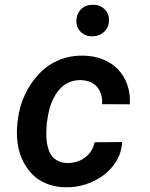

<svg xmlns="http://www.w3.org/2000/svg" viewBox="-20 -770 627 800"><path d="M259.3 -90.8Q240.2 -91.3 226.1 -97.4Q211.9 -103.5 202.1 -113.3Q189.5 -126.5 183.1 -144.8Q176.8 -163.1 174.3 -183.1Q172.4 -200.7 172.9 -219.5Q173.3 -238.3 174.8 -254.9L177.2 -270.5Q180.2 -294.4 186.8 -318.4Q193.4 -342.3 204.6 -363.3Q211.4 -377 221.7 -390.1Q231.9 -403.3 244.1 -413.1Q259.3 -424.3 277.8 -430.7Q296.4 -437 319.8 -436Q341.8 -435.1 358.4 -427.2Q375 -419.4 385.7 -406.2Q397 -392.6 401.9 -374.5Q406.7 -356.4 405.3 -335.9L521 -335.4Q523.4 -379.9 510.5 -416.7Q497.6 -453.6 472.2 -480.5Q446.8 -506.8 410.4 -522Q374 -537.1 329.6 -538.1Q273.4 -539.6 226.8 -520.3Q180.2 -501 145.5 -465.3Q107.4 -425.8 84.2 -376.5Q61 -327.1 54.2 -270.5L52.2 -254.4Q49.3 -226.6 50.8 -199.7Q52.2 -172.9 58.1 -148.4Q66.9 -111.3 86.2 -80.1Q105.5 -48.8 133.8 -26.9Q156.7 -10.3 186.8 -0.2Q216.8 9.8 253.4 10.3Q295.4 11.2 336.2 -1.7Q377 -14.6 410.2 -39.1Q443.4 -63.5 464.8 -98.9Q486.3 -134.3 489.3 -178.2L374 -177.2Q370.1 -156.7 359.4 -140.4Q348.6 -124 333.5 -113.3Q317.9 -101.6 298.8 -95.9Q279.8 -90.3 259.3 -90.8ZM298.3 -681.6Q298.3 -653.3 318.1 -635.5Q337.9 -617.7 366.2 -618.7Q394.5 -619.1 414.3 -637.7Q434.1 -656.2 434.1 -686.5Q434.1 -715.3 414.3 -733.2Q394.5 -751 366.2 -750Q335.4 -750 316.9 -730.5Q298.3 -710.9 298.3 -681.6Z"/></svg>

Font: Roboto Mono SemiBold
Style: Italic
Weight: 600
Italic angle: -10°
Monospace: yes
Designer: Google
Version: Version 3.000